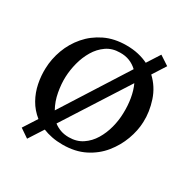

<svg xmlns="http://www.w3.org/2000/svg" viewBox="-193 -936 1155 1191"><g transform="rotate(30 385.0 -340.0)"><path d="M162 94 99 51 162 -47Q117 -83 90 -131Q63 -179 52 -233.5Q41 -288 43 -342Q45 -410 69.5 -476.5Q94 -543 140.5 -597Q187 -651 254 -683.5Q321 -716 408 -716Q454 -716 493 -707Q532 -698 564 -682L623 -774L690 -730L630 -636Q688 -582 713 -506Q738 -430 735 -356Q733 -294 709 -228.5Q685 -163 640 -107.5Q595 -52 527.5 -18Q460 16 370 16Q329 16 293.5 9Q258 2 229 -10ZM223 -144 519 -610Q495 -633 464 -645.5Q433 -658 395 -657Q340 -657 299.5 -629Q259 -601 232.5 -556.5Q206 -512 192.5 -460Q179 -408 177 -358Q175 -307 185.5 -249.5Q196 -192 223 -144ZM381 -43Q437 -43 478 -70.5Q519 -98 545.5 -142Q572 -186 585.5 -238Q599 -290 600 -340Q602 -394 593.5 -445Q585 -496 566 -537L273 -79Q295 -62 321.5 -52.5Q348 -43 381 -43Z"/></g></svg>

Font: Lora SemiBold
Style: Italic
Weight: 600
Italic angle: -3°
Designer: Olga Karpushina, Alexei Vanyashin (Cyrillic)
Foundry: Cyreal
Version: Version 3.011; ttfautohint (v1.8.4.7-5d5b)